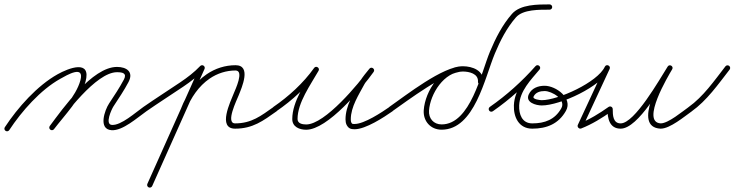

<svg xmlns="http://www.w3.org/2000/svg" viewBox="-32 -573 3340 873"><path d="M-6.6 22C-1.1 25.7 6.4 24.1 10 18.6C66.4 -67.1 152 -164.4 241.8 -214.5C271.7 -231.2 353.5 -280.1 333.4 -207.2C313.4 -134.3 240.9 -61.3 194.5 -0.3C190.4 5 191.5 12.5 196.7 16.5C202 20.6 209.5 19.5 213.5 14.3C262 -49.4 335.6 -124.2 356.6 -200.8C385.3 -305.4 278.9 -262.7 230.2 -235.5C136.9 -183.5 48.5 -83.6 -10 5.4C-13.7 10.9 -12.1 18.4 -6.6 22ZM213.6 14.2C213.6 14.2 213.6 14.2 213.6 14.2C262.9 -51.6 404.3 -244.7 500 -244.7C525.4 -244.7 546.2 -240.1 531.4 -211.5C531.4 -211.5 531.4 -211.6 531.4 -211.6C531.4 -211.6 531.4 -211.6 531.4 -211.6C511.3 -173.6 487.6 -138.4 464 -102.6C444.3 -72.7 413.2 14.8 475.2 19C526.1 22.4 592 -37.9 633.9 -67.2C639.3 -71 640.6 -78.5 636.8 -83.9C633 -89.3 625.5 -90.6 620.1 -86.8C583.8 -61.4 518.9 -2.1 476.8 -5C443.1 -7.2 475.7 -76.7 484 -89.4C508 -125.9 532.1 -161.7 552.6 -200.4C552.6 -200.4 552.6 -200.4 552.6 -200.4C552.6 -200.4 552.6 -200.5 552.6 -200.5C576.6 -246.5 543.3 -268.7 500 -268.7C386.6 -268.7 252.7 -78.1 194.4 -0.2C190.4 5.1 191.5 12.6 196.8 16.6C202.1 20.6 209.6 19.5 213.6 14.2Z M633.9 -67.2C633.9 -67.2 633.9 -67.2 633.9 -67.2C689.1 -105.6 746 -141.6 801.7 -179.3C835.5 -202.2 867.4 -226.6 895.7 -256.2C900.3 -261 900.1 -268.6 895.3 -273.1C890.5 -277.7 882.9 -277.6 878.3 -272.8C878.3 -272.8 878.3 -272.8 878.3 -272.8C851.2 -244.4 820.7 -221.1 788.3 -199.2C732.4 -161.4 675.5 -125.4 620.1 -86.8C614.7 -83.1 613.4 -75.6 617.2 -70.1C620.9 -64.7 628.4 -63.4 633.9 -67.2ZM891.9 -275.4C885.8 -278.1 878.7 -275.4 876 -269.4C796.7 -91.9 717.4 85.6 638 263.1C635.3 269.2 638.1 276.3 644.1 279C650.2 281.7 657.3 278.9 660 272.9C660 272.9 660 272.9 660 272.9C739.3 95.4 818.6 -82.1 898 -259.6C900.7 -265.6 897.9 -272.7 891.9 -275.4ZM814.2 -72.7C814.2 -72.7 814.2 -72.7 814.2 -72.7C835.8 -128.7 871.5 -181.6 921.5 -215.8C956.3 -239.5 996.8 -252.5 1039 -252.5C1079.4 -252.5 1037.7 -165.4 1031.1 -148.9C1016 -110.7 955.6 12 1037 12C1117.6 12 1164.3 -23.7 1225.9 -67.2C1231.3 -71 1232.6 -78.5 1228.8 -83.9C1225 -89.3 1217.5 -90.6 1212.1 -86.8C1154.8 -46.4 1112 -12 1037 -12C992.2 -12 1044.4 -117.3 1053.4 -140C1067.3 -175 1112.7 -276.5 1039 -276.5C992 -276.5 946.8 -262.1 908 -235.6C853.9 -198.7 815.1 -141.9 791.8 -81.3C789.4 -75.1 792.5 -68.2 798.7 -65.8C804.9 -63.4 811.8 -66.5 814.2 -72.7Z M1224.8 -67.1C1224.8 -67.1 1224.8 -67.1 1224.8 -67.1C1296.9 -116.7 1364.9 -178.5 1415.8 -250C1420.2 -256.2 1417 -262.8 1411.8 -266.1C1406.6 -269.4 1399.3 -269.5 1395.6 -262.9C1356.7 -194.7 1296.9 -111.7 1296.9 -31.7C1296.9 4 1329.6 16.9 1360.2 16.9C1457.5 16.9 1613.7 -171.4 1666.8 -246C1671.3 -252.4 1668.9 -259 1664.2 -262.6C1659.5 -266.1 1652.5 -266.6 1647.6 -260.5C1632.9 -241.9 1616.3 -223.5 1604.6 -203C1604.6 -203 1604.5 -202.9 1604.5 -202.8C1604.5 -202.7 1604.4 -202.7 1604.4 -202.7C1576.1 -149.7 1539 -92 1539 -30.3C1539 -21.5 1540.3 -12.5 1544.3 -4.5C1544.3 -4.5 1544.4 -4.4 1544.4 -4.4C1544.5 -4.3 1544.5 -4.2 1544.5 -4.2C1552.9 11 1562.8 14.7 1580.4 14.7C1630.5 14.7 1713.3 -39.5 1752.9 -67.2C1758.3 -71 1759.6 -78.5 1755.8 -83.9C1752 -89.3 1744.5 -90.6 1739.1 -86.8C1739.1 -86.8 1739.1 -86.8 1739.1 -86.8C1704.4 -62.6 1624.1 -9.3 1580.4 -9.3C1570.3 -9.3 1569.3 -8.9 1565.5 -15.8C1565.5 -15.8 1565.5 -15.7 1565.6 -15.6C1565.6 -15.5 1565.7 -15.5 1565.7 -15.5C1563.4 -19.9 1563 -25.4 1563 -30.3C1563 -87.3 1599.4 -142.3 1625.6 -191.3C1625.6 -191.3 1625.5 -191.3 1625.5 -191.2C1625.5 -191.1 1625.4 -191 1625.4 -191C1636.5 -210.5 1652.4 -228 1666.4 -245.5C1671.2 -251.6 1668.7 -258.4 1663.8 -262.1C1658.9 -265.7 1651.7 -266.3 1647.2 -260C1600.2 -193.7 1445.7 -7.1 1360.2 -7.1C1343.8 -7.1 1320.9 -10.9 1320.9 -31.7C1320.9 -106.4 1380 -187.1 1416.4 -251.1C1420.2 -257.7 1417.3 -264 1412.4 -267.1C1407.6 -270.2 1400.6 -270.1 1396.2 -264C1346.9 -194.7 1281 -134.9 1211.2 -86.9C1205.7 -83.1 1204.4 -75.7 1208.1 -70.2C1211.9 -64.7 1219.3 -63.4 1224.8 -67.1Z M1735.2 -70.1C1738.9 -64.7 1746.4 -63.4 1751.9 -67.2C1819.3 -114.1 1995.5 -247.8 2072.3 -247.8C2101 -247.8 2143.9 -238.3 2141.3 -201.2C2140.8 -193.2 2146.5 -188.8 2152.5 -188.3C2158.5 -187.9 2164.7 -191.5 2165.3 -199.5C2169 -252.3 2116.2 -271.8 2072.3 -271.8C1974.1 -271.8 1900.9 -160.3 1894.7 -72C1891.3 -22.5 1925.6 16.7 1975.9 16.7C2125.8 16.7 2172.2 -219.8 2218 -329.3C2242.5 -387.9 2271.8 -446 2314 -494.1C2346.4 -531.1 2422.7 -528.8 2466.9 -529C2473.5 -529 2478.8 -534.4 2478.8 -541C2478.8 -547.6 2473.4 -553 2466.8 -553C2466.8 -553 2466.8 -553 2466.8 -553C2413.7 -552.8 2334.4 -553.8 2295.9 -509.9C2252.1 -459.8 2221.4 -399.6 2195.9 -338.5C2155.5 -242.1 2107.4 -7.3 1975.9 -7.3C1939.5 -7.3 1916.2 -34.6 1918.7 -70.4C1923.9 -145.7 1987.2 -247.8 2072.3 -247.8C2101.1 -247.8 2143.9 -238.3 2141.3 -201.2C2140.8 -193.2 2146.5 -188.8 2152.5 -188.3C2158.5 -187.9 2164.7 -191.5 2165.3 -199.5C2169 -252.2 2116.2 -271.8 2072.3 -271.8C1981.3 -271.8 1814.5 -140.1 1738.1 -86.8C1732.7 -83.1 1731.4 -75.6 1735.2 -70.1Z M2208.9 -67.2C2208.9 -67.2 2208.9 -67.2 2208.9 -67.2C2286.9 -121.5 2357.9 -185.4 2421 -256.5C2426.2 -262.4 2424.2 -269.4 2419.6 -273.3C2415 -277.3 2407.9 -278.2 2402.8 -272.2C2358.8 -219.8 2307.6 -167.2 2304.6 -94.5C2304.6 -94.5 2304.6 -94.5 2304.6 -94.5C2304.6 -94.5 2304.6 -94.5 2304.6 -94.5C2302.5 -40.7 2327.2 12 2388 12C2454.2 12 2508.1 -9.9 2541.3 -69.1C2573.6 -126.9 2495.3 -183.1 2444.4 -183C2444.4 -183 2444.4 -183 2444.4 -183C2444.4 -183 2444.5 -183 2444.5 -183C2414.9 -183.2 2385.5 -172.4 2372.3 -144.1C2355.2 -107.3 2405 -93.5 2431.4 -93.5C2514.5 -93.5 2702.6 -179.5 2739.9 -259.4C2743.3 -266.7 2739.5 -272.8 2734.1 -275.3C2728.6 -277.9 2721.5 -276.8 2718.1 -269.5C2677.2 -181.4 2636.2 -93.2 2595.3 -5.1C2593.1 -0.5 2594.6 4.5 2597.8 7.9C2601 11.2 2605.8 13 2610.5 11.2C2660.1 -8.3 2705.6 -36.5 2748.9 -67.2C2754.3 -71 2755.6 -78.5 2751.8 -83.9C2748 -89.3 2740.5 -90.6 2735.1 -86.8C2735.1 -86.8 2735.1 -86.8 2735.1 -86.8C2693.3 -57.2 2649.5 -30 2601.7 -11.2C2597.1 -9.3 2599.8 -3 2604.3 1.7C2608.7 6.5 2614.9 9.6 2617 5.1C2658 -83.1 2698.9 -171.3 2739.9 -259.4C2743.3 -266.7 2739.5 -272.8 2734.1 -275.4C2728.6 -277.9 2721.5 -276.8 2718.1 -269.6C2685.2 -198.9 2505.4 -117.5 2431.4 -117.5C2424.8 -117.5 2388.1 -121.1 2394.1 -133.9C2403.2 -153.4 2424.4 -159.1 2444.3 -159C2444.3 -159 2444.4 -159 2444.4 -159C2444.4 -159 2444.4 -159 2444.4 -159C2476.5 -159.1 2542.8 -121 2520.3 -80.9C2491.5 -29.3 2445.4 -12 2388 -12C2341.6 -12 2327 -53.7 2328.6 -93.5C2328.6 -93.5 2328.6 -93.5 2328.6 -93.5C2328.6 -93.5 2328.6 -93.5 2328.6 -93.5C2331.3 -159.7 2381.1 -209 2421.2 -256.8C2426.3 -262.8 2424.3 -269.7 2419.8 -273.6C2415.3 -277.4 2408.3 -278.3 2403 -272.4C2341.2 -202.7 2271.6 -140.1 2195.1 -86.8C2189.7 -83.1 2188.4 -75.6 2192.2 -70.1C2195.9 -64.7 2203.4 -63.4 2208.9 -67.2Z M2730 -77C2730 -77 2730 -77 2730 -77C2730 -34.9 2739 12 2790 12C2870.3 12 2980.6 -188.6 3024.1 -257.6C3028.4 -264.3 3025.3 -270.8 3020.1 -274C3015 -277.1 3007.7 -276.9 3003.7 -270.1C2976.9 -225.2 2839.7 5.4 2971.4 12C2971.4 12 2971.6 12 2971.7 12C2971.8 12 2972 12 2972 12C3014.7 12 3079.4 -43 3113.9 -67.2C3119.3 -71 3120.6 -78.5 3116.8 -83.9C3113 -89.3 3105.5 -90.6 3100.1 -86.8C3071.2 -66.6 3006.8 -12 2972 -12C2972 -12 2972.1 -12 2972.3 -12C2972.5 -12 2972.6 -12 2972.6 -12C2879.4 -16.6 3008.1 -230.6 3024.3 -257.9C3028.4 -264.6 3025.3 -271.1 3020.3 -274.2C3015.2 -277.3 3008.1 -277.1 3003.9 -270.4C2966.1 -210.6 2853.6 -12 2790 -12C2755.1 -12 2754 -49.7 2754 -77C2754 -83.6 2748.6 -89 2742 -89C2735.4 -89 2730 -83.6 2730 -77Z M3112 -65.9C3112 -65.9 3112 -65.9 3112 -65.9C3182.4 -116 3233 -189.1 3285.5 -256.6C3289.5 -261.9 3288.6 -269.4 3283.4 -273.5C3278.1 -277.5 3270.6 -276.6 3266.5 -271.4C3266.5 -271.4 3266.5 -271.4 3266.5 -271.4C3215.5 -205.8 3166.5 -134.1 3098 -85.4C3092.6 -81.6 3091.4 -74.1 3095.2 -68.7C3099.1 -63.3 3106.5 -62 3112 -65.9Z"/></svg>

Font: FRB American Cursive Guidelines Light
Style: Italic
Weight: 300
Italic angle: -25°
Version: Version 2.0;Modular Font Editor K font №1